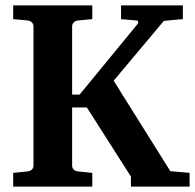

<svg xmlns="http://www.w3.org/2000/svg" viewBox="-20 -691 722 711"><path d="M464.8 0V-37.1L301.8 -293H247.1V-78.1Q247.1 -68.4 253.4 -62.7Q259.8 -57.1 269 -56.2L321.8 -50.8V0H28.8V-50.8L82 -56.2Q91.3 -57.1 97.7 -62.7Q104 -68.4 104 -78.1V-592.8Q104 -602.5 97.7 -608.4Q91.3 -614.3 82 -615.2L28.8 -620.1V-670.9H321.8V-620.1L269 -615.2Q259.8 -614.3 253.4 -608.4Q247.1 -602.5 247.1 -592.8V-340.8H274.9L490.2 -603Q492.7 -606 491.5 -610.6Q490.2 -615.2 484.9 -615.2L428.2 -620.1V-670.9H657.2V-620.1Q646.5 -619.1 634.3 -618.2Q624 -617.2 611.6 -616Q599.1 -614.7 586.9 -613.8L400.9 -392.1L610.8 -57.1L682.1 -50.8V0Z"/></svg>

Font: Charis SIL Phon
Style: Bold
Weight: 700
Foundry: SIL International
Version: Version 5.000